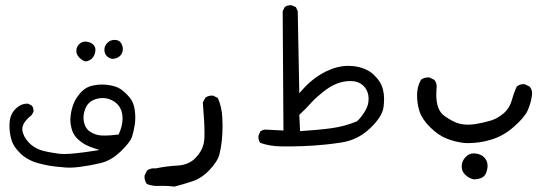

<svg xmlns="http://www.w3.org/2000/svg" viewBox="-20 -378 2040 722"><path d="M212.4 250.5Q225.6 252.4 242.4 252.4Q259.3 252.4 280.8 249.5Q319.3 244.6 358.9 235.1Q398.4 225.6 434.1 191.2Q469.7 156.7 476.3 136.5Q482.9 116.2 486.8 90.8Q490.7 65.4 486.8 36.1Q482.9 6.8 467.3 -11.7Q451.2 -30.8 433.6 -43Q416.5 -54.2 388.7 -58.1Q376 -60.1 362.1 -60.1Q348.1 -60.1 333 -57.1Q305.7 -52.7 286.6 -33.2Q267.6 -13.2 258.5 7.6Q249.5 28.3 246.1 53.7Q244.6 63 244.6 75.4Q244.6 87.9 248.5 103Q253.9 126.5 269.5 142.1Q285.6 157.7 301.8 166.3Q317.9 174.8 336.4 180.2L354 186L335.4 189Q256.3 201.2 221.7 201.2Q202.1 201.2 168 194.8Q157.7 192.9 147 190.4Q112.8 182.6 88.9 158.7Q67.4 136.2 64 111.3Q64 109.4 64 106.9Q64 82 99.1 54.7L106 42Q106 40.5 106 39.6Q106 26.4 99.6 19L86.4 12.2Q84 11.7 81.5 11.7Q71.8 11.7 61.5 15.6Q49.8 20.5 38.1 31.7Q18.1 52.2 16.1 83Q15.6 88.9 15.6 95.2Q15.6 121.6 22.5 145.5Q30.3 174.3 57.6 199.7Q85 225.6 126 236.3Q167.5 247.6 212.4 250.5ZM425.8 127.9Q393.1 131.8 375.5 131.8Q357.9 131.8 349.1 129.9Q328.1 125 313.5 113.3L310.5 110.4Q298.3 98.1 294.9 76.2Q293.9 70.3 293.9 64.5Q293.9 45.9 302.7 26.4Q314.9 0 347.7 -7.3Q356.9 -9.3 366.2 -9.3Q388.7 -9.3 408.7 3.4Q440.9 24.4 440.9 67.9Q440.9 95.7 426.8 126ZM338.9 -190.4Q338.9 -202.1 330.8 -210.2Q322.8 -218.3 308.6 -220.7Q304.7 -221.7 301.3 -221.7Q287.6 -221.7 277.8 -211.9Q267.1 -201.2 267.1 -187Q267.1 -168.5 285.6 -154.8Q293 -149.4 301.3 -147Q316.9 -148.9 325.9 -158.2Q335 -167.5 337.9 -182.1Q338.9 -186.5 338.9 -190.4ZM441.9 -193.8Q441.9 -204.1 436 -214.8Q428.7 -228 410.6 -228Q395 -228 383.8 -216.8Q372.6 -205.6 372.6 -191.4Q372.6 -176.8 381.3 -167.5Q390.6 -158.7 400.9 -156.7Q420.4 -156.7 431.6 -168Q441.9 -178.2 441.9 -193.8Z M571.3 321.3 591.8 320.8Q611.8 320.8 636.2 323.7Q666 315.9 702.1 304.2Q737.8 293 768.3 260.7Q798.8 228.5 805.2 201.7Q816.9 156.2 816.9 95.2Q816.9 80.1 815.9 63.5Q814 24.4 799.3 -9.3L782.2 -18.1Q779.8 -18.6 777.3 -18.6Q761.7 -18.6 751.5 -9.8L742.7 7.8Q749 82.5 749 122.1Q749 142.1 747.8 151.1Q746.6 160.2 744.6 166.7Q742.7 173.3 740 179.7Q737.3 186 733.9 191.9Q726.1 205.1 713.9 217.3Q701.7 229.5 684.6 236.6Q667.5 243.7 647 244.6Q606.9 246.6 564.9 255.4Q561 254.9 558.6 254.9Q543 254.9 532.7 263.7L523.9 281.2Q523.4 283.7 523.4 286.1Q523.4 301.8 532.2 314Q551.3 321.3 571.3 321.3Z M1038.6 172.4Q1121.1 173.8 1199.7 166Q1229.5 163.1 1261.2 158.2Q1324.7 149.4 1371.6 104.5Q1418 60.5 1422.4 23.9Q1424.3 9.3 1424.3 -7.6Q1424.3 -24.4 1419.9 -42Q1413.6 -69.8 1385.7 -96.7Q1357.9 -123.5 1308.6 -129.4Q1299.3 -130.4 1290 -130.4Q1249.5 -130.4 1207 -109.9Q1154.8 -84.5 1113.3 -36.1L1105.5 -27.3L1099.6 -335.9L1092.8 -351.1L1077.6 -357.9Q1075.2 -358.4 1072.8 -358.4Q1060.1 -358.4 1050.8 -351.6L1043 -335.9L1045.9 112.8L980 109.4Q967.3 109.4 959 116.2L952.1 131.8Q951.7 134.3 951.7 136.7Q951.7 149.4 958.5 159.2Q996.1 172.4 1038.6 172.4ZM1297.4 -73.2Q1329.1 -73.2 1347.2 -54.7Q1361.3 -41 1365.2 -19Q1366.2 -12.2 1366.2 -7.3Q1366.2 6.8 1362.8 17.6Q1359.4 28.3 1354 37.6Q1337.9 64.5 1322.3 78.1Q1276.9 97.2 1227.3 104Q1177.7 110.8 1108.4 115.2L1105.5 53.7Q1132.3 29.3 1149.9 8.8Q1168.5 -12.2 1204.6 -39.6Q1249.5 -73.2 1297.4 -73.2Z M1813.5 245.6Q1813.5 226.1 1800.3 213.4Q1789.6 202.6 1771.5 199.7Q1766.6 198.7 1761.2 198.7Q1744.6 198.7 1731.2 212.2Q1717.8 225.6 1716.3 244.6Q1716.3 246.6 1716.3 249Q1716.3 265.6 1728.5 278.3Q1743.2 292.5 1761.2 296.4Q1781.2 296.4 1794.9 288.6Q1807.6 281.2 1812 258.3Q1813.5 252 1813.5 245.6ZM1738.8 160.2Q1783.7 160.2 1824.2 147.9Q1871.1 134.8 1911.4 99.6Q1951.7 64.5 1963.9 38.1Q1976.1 11.2 1980 -17.1Q1981 -22.5 1981 -26.4Q1981 -41.5 1971.7 -52.2L1954.1 -61Q1951.7 -61.5 1949.2 -61.5Q1933.6 -61.5 1923.3 -52.7Q1912.1 -28.3 1904.8 -1.5Q1896.5 28.8 1874 48.1Q1851.6 67.4 1824.7 75.7Q1797.9 83.5 1769 88.4Q1753.9 90.8 1740 90.8Q1726.1 90.8 1712.9 88.4Q1686.5 83 1651.4 58.1Q1620.6 36.6 1620.6 -22.5Q1620.6 -33.7 1621.3 -41.5Q1622.1 -49.3 1622.1 -51.8Q1622.1 -67.4 1613.3 -77.6L1595.7 -86.4Q1593.3 -86.9 1590.8 -86.9Q1574.7 -86.9 1563 -78.1Q1548.3 -52.2 1548.3 -20Q1548.3 12.2 1557.6 41Q1567.4 70.8 1597.9 100.8Q1628.4 130.9 1659.9 143.3Q1691.4 155.8 1726.1 159.7Q1732.4 160.2 1738.8 160.2Z"/></svg>

Font: Bakudai
Style: Light
Weight: 300
Version: Version 1.48